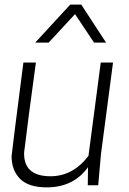

<svg xmlns="http://www.w3.org/2000/svg" viewBox="-20 -800 555 829"><path d="M182 9Q103 9 66.5 -28Q30 -65 30 -126Q30 -134 81 -530H135Q100 -275 87 -164Q86 -157 85 -150Q84 -143 84 -137Q84 -39 198 -39Q295 -39 362 -127L415 -530H468L416 -135L404 0H359L360 -78Q297 9 182 9ZM438 -616H386L304 -739L190 -616H132L283 -780H331Z"/></svg>

Font: Tanohe Sans Light
Style: Italic
Weight: 300
Designer: Village Type and Design LLC & Cristiano Sobral
Foundry: Cooper Hewitt Smithsonian Design Museum
Version: Version 1.00;September 29, 2021;FontCreator 13.0.0.2655 64-b